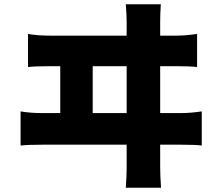

<svg xmlns="http://www.w3.org/2000/svg" viewBox="-20 -822 1040 905"><path d="M577 -289V-510H417V-289ZM832 -289Q879 -289 931 -297V-136Q902 -140 832 -140H735V-32Q735 3 739 63H573Q577 5 577 -30V-140H181Q112 -140 77 -136V-297Q121 -289 181 -289H264V-510H217Q147 -510 112 -506V-662Q156 -654 217 -654H577V-720Q577 -750 573 -802H738Q735 -756 735 -720V-654H810Q855 -654 909 -662V-506Q879 -510 810 -510H735V-289Z"/></svg>

Font: KaiGen Gothic KR Heavy
Style: Heavy
Weight: 900
Designer: Ryoko NISHIZUKA  (kana & ideographs); Paul D. Hunt (Latin, Greek & Cyrillic); Wenlong ZHANG  (bopomofo); Sandoll Communi
Foundry: Adobe Systems Incorporated
Version: Version 1.002 March 28, 2018